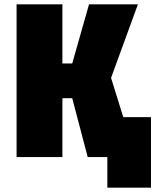

<svg xmlns="http://www.w3.org/2000/svg" viewBox="-20 -720 712 880"><path d="M56 0H266V-270H311L382 0H472V140H672V-183H545L489 -363L612 -700H388L311 -429H266V-700H56Z"/></svg>

Font: Finlandica Black
Style: Regular
Weight: 900
Designer: Niklas Ekholm, Juho Hiilivirta, Jaakko Suomalainen
Foundry: Helsinki Type Studio
Version: Version 2.000;Glyphs 3.2 (3202)